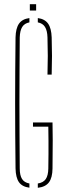

<svg xmlns="http://www.w3.org/2000/svg" viewBox="-20 -890 312 914"><path d="M120 3.5Q85.5 -1 70.2 -22.8Q55 -44.5 54 -88Q53 -171.5 52.5 -248.5Q52 -325.5 52 -400Q52 -474.5 52.5 -551.5Q53 -628.5 54 -712Q55 -755.5 70.5 -777.5Q86 -799.5 120 -804V-783.5Q96.5 -779 85.8 -761.8Q75 -744.5 74 -712Q73.5 -628.5 73 -551.5Q72.5 -474.5 72.5 -400Q72.5 -325.5 73 -248.5Q73.5 -171.5 74 -88Q74 -55.5 84.8 -38.2Q95.5 -21 120 -16.5ZM160 4V-16.5Q186 -20.5 197.8 -37.5Q209.5 -54.5 210 -88Q210.5 -123.5 210.8 -155.5Q211 -187.5 210.8 -219.5Q210.5 -251.5 210 -287H137V-307H230Q231 -272.5 231 -222Q231 -171.5 230 -88Q229.5 -44 213 -22Q196.5 0 160 4ZM206 -535Q207.5 -582.5 207.5 -623.8Q207.5 -665 206 -712Q205 -744.5 194.2 -761.8Q183.5 -779 160 -783.5V-804Q193.5 -799.5 209 -777.5Q224.5 -755.5 226 -712Q227.5 -665 227.5 -623.8Q227.5 -582.5 226 -535ZM122 -840V-870H152V-840Z"/></svg>

Font: Big Shoulders Stencil Thin
Style: Regular
Weight: 100
Designer: Patric King
Foundry: XO Type Co
Version: Version 2.001